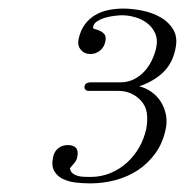

<svg xmlns="http://www.w3.org/2000/svg" viewBox="-20 -693 433 450"><path d="M368.2 -389.6Q361.3 -357.4 344.2 -333.7Q327.1 -310.1 303.5 -294.4Q279.8 -278.8 251 -271Q222.2 -263.2 191.4 -263.2Q175.3 -263.2 158.2 -265.1Q141.1 -267.1 127.7 -273.4Q114.3 -279.8 107.2 -292Q100.1 -304.2 104.5 -325.2Q107.4 -338.4 116.7 -345.7Q126 -353 138.7 -353Q167 -353 161.1 -325.2Q159.7 -317.4 154.5 -311.3Q149.4 -305.2 144 -298.8Q145 -291 150.1 -286.9Q155.3 -282.7 162.1 -280.8Q168.9 -278.8 177 -278.6Q185.1 -278.3 191.9 -278.3Q217.3 -278.3 239 -287.4Q260.7 -296.4 277.8 -312Q294.9 -327.6 306.4 -347.9Q317.9 -368.2 322.8 -391.1Q326.7 -411.6 324 -429Q321.3 -446.3 308.1 -459.5Q298.3 -469.2 285.6 -474.6Q272.9 -480 256.8 -480H187Q183.1 -480 180.2 -482.9Q177.2 -485.8 178.2 -490.7Q179.2 -496.1 183.3 -498Q187.5 -500 191.4 -500H261.2Q278.8 -500 293 -506.8Q307.1 -513.7 317.9 -525.1Q328.6 -536.6 335.7 -551.3Q342.8 -565.9 346.2 -581.5Q350.1 -600.1 344 -614.3Q337.9 -628.4 325.9 -637.9Q314 -647.5 297.9 -652.3Q281.7 -657.2 265.6 -657.2Q259.8 -657.2 249.3 -656Q238.8 -654.8 228 -651.9Q217.3 -648.9 208.5 -643.6Q199.7 -638.2 198.2 -629.9Q197.3 -626 202.6 -624.8Q208 -623.5 214.1 -620.8Q220.2 -618.2 224.9 -612.5Q229.5 -606.9 226.6 -594.7Q224.1 -582.5 214.4 -574.5Q204.6 -566.4 191.9 -566.4Q177.7 -566.4 169.4 -576.4Q161.1 -586.4 164.1 -601.1Q168.5 -621.6 178.7 -635.5Q189 -649.4 203.1 -657.7Q217.3 -666 234.1 -669.4Q251 -672.9 269 -672.9Q290 -672.9 314 -668Q337.9 -663.1 356.9 -652.1Q376 -641.1 386.5 -623Q397 -605 391.1 -578.1Q384.3 -544.4 362.1 -523.2Q339.8 -502 306.2 -490.7Q322.3 -486.8 335.4 -477.3Q348.6 -467.8 357.2 -454.1Q365.7 -440.4 368.9 -424.1Q372.1 -407.7 368.2 -389.6Z"/></svg>

Font: Atsinvsda
Style: Italic
Weight: 400
Italic angle: -12°
Designer: Al Webster
Foundry: Al Webster and Michael Everson
Version: Version 2.000